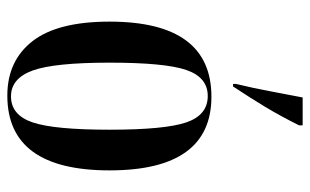

<svg xmlns="http://www.w3.org/2000/svg" viewBox="-181 -655 846 524"><g transform="rotate(90 242.0 -393.0)"><path d="M241 10Q445 10 445 -269Q445 -547 244 -547Q39 -547 39 -269Q39 -127 92.5 -58.5Q146 10 241 10ZM243 0Q194 0 172.5 -59Q151 -118 151 -269Q151 -420 171 -478.5Q191 -537 242 -537Q294 -537 314 -478.5Q334 -420 334 -269Q334 -118 314 -59Q294 0 243 0ZM209 -606H216Q247 -653 271.5 -693.5Q296 -734 322 -786V-796H246Q237 -750 228.5 -704.5Q220 -659 209 -614Z"/></g></svg>

Font: Noto Serif Display Condensed Semi
Style: Regular
Weight: 600
Width: 3
Designer: Monotype Design Team
Foundry: Monotype Imaging Inc.
Version: Version 1.900